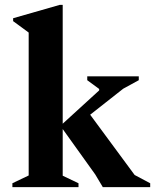

<svg xmlns="http://www.w3.org/2000/svg" viewBox="-20 -770 643 790"><path d="M31 0V-16L98 -48V-636L34 -683V-695L226 -750H238V-261L388 -398V-404L339 -440V-456H551V-440L487 -405L351 -298L534 -50L598 -16V0H403L372 -52L238 -239V-47L303 -16V0Z"/></svg>

Font: Spectral
Style: Bold
Weight: 700
Designer: Jean-Baptiste Levee
Foundry: Production Type
Version: Version 2.001